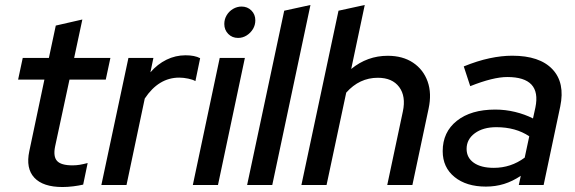

<svg xmlns="http://www.w3.org/2000/svg" viewBox="-20 -743 2309 771"><path d="M231 8Q152.7 8 117.8 -29.5Q83 -67 97.7 -136L158.3 -423.3H52.7L71.3 -510.3H176.3L204 -640.3L310.7 -664.7L277.7 -510.3H423.3L404.7 -423.3H259L201.3 -155Q193 -114.3 209.2 -96.7Q225.3 -79 271.3 -79Q286.3 -79 300.2 -81.3Q314 -83.7 332 -88.3L314 -1.7Q297 2.3 274.2 5.2Q251.3 8 231 8Z M387 0 495.7 -510.3H596L584 -452.7Q612.3 -485.3 648.5 -503.2Q684.7 -521 725.3 -521Q761.7 -521 783.7 -509.3L764.7 -417.3Q754.7 -423.3 735.8 -427.3Q717 -431.3 699.7 -431.3Q617 -431.3 561.3 -347.3L488 0Z M754.3 0 862.3 -510.3H963.3L855.3 0ZM936 -590.7Q912.3 -590.7 896.5 -606.8Q880.7 -623 880.7 -646.7Q880.7 -665.7 890.2 -681.7Q899.7 -697.7 915.8 -707.2Q932 -716.7 950 -716.7Q973.7 -716.7 989.5 -700.8Q1005.3 -685 1005.3 -661.3Q1005.3 -642.3 995.8 -626.5Q986.3 -610.7 970.5 -600.7Q954.7 -590.7 936 -590.7Z M972.3 0 1121.3 -700 1226.7 -723 1073.3 0Z M1190.3 0 1339.3 -700 1444.7 -723 1390.3 -466Q1455 -519 1537 -519Q1597.3 -519 1638.7 -491.3Q1680 -463.7 1697.2 -415.7Q1714.3 -367.7 1701 -306.3L1636 0H1535L1597.7 -295.3Q1610.7 -356.3 1583 -393.5Q1555.3 -430.7 1497.3 -430.7Q1423.3 -430.7 1370.3 -371L1291.3 0Z M1931.3 6.3Q1852.7 6.3 1805.2 -32.3Q1757.7 -71 1757.7 -136Q1757.7 -212.7 1814.5 -257.8Q1871.3 -303 1968.7 -303Q2009.3 -303 2048.5 -293.5Q2087.7 -284 2120.3 -267.3L2130 -311.7Q2155 -433.7 2017 -433.7Q1960.3 -433.7 1868.3 -397L1842.3 -476.3Q1897.3 -498.7 1945.7 -509Q1994 -519.3 2037 -519.3Q2147 -519.3 2198.3 -465Q2249.7 -410.7 2229.7 -315.3L2163 0H2063.3L2071.3 -37Q2038.3 -15 2004 -4.3Q1969.7 6.3 1931.3 6.3ZM1963 -69Q2031.7 -69 2087 -110L2105.3 -195.7Q2050.7 -232.3 1973 -232.3Q1920 -232.3 1886.8 -208Q1853.7 -183.7 1853.7 -145Q1853.7 -109.7 1882.7 -89.3Q1911.7 -69 1963 -69Z"/></svg>

Font: Red Hat Display VF
Style: Italic
Weight: 300
Italic angle: -12°
Designer: Pentagram, MCKL
Foundry: Pentagram, MCKL
Version: Version 1.010